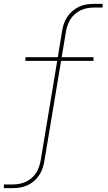

<svg xmlns="http://www.w3.org/2000/svg" viewBox="-38 -755 558 990"><path d="M-18 215V196H27Q44 196 61 193Q78 190 94.5 182.5Q111 175 125 163Q139 151 148.5 136Q158 121 163.5 104Q169 87 172 71L257 -441H93V-460H260L282 -594Q285 -613 291 -631.5Q297 -650 308.5 -667.5Q320 -685 336 -698.5Q352 -712 370 -720.5Q388 -729 407.5 -732Q427 -735 446 -735H491V-716H446Q429 -716 412 -713Q395 -710 379 -702.5Q363 -695 349 -683Q335 -671 325.5 -656Q316 -641 310 -624Q304 -607 302 -591L280 -460H444V-441H277L191 74Q188 93 182 111.5Q176 130 164.5 147.5Q153 165 137.5 178.5Q122 192 103.5 200.5Q85 209 65.5 212Q46 215 27 215Z"/></svg>

Font: Iosevka Aile Thin
Style: Italic
Weight: 100
Italic angle: -9°
Designer: Belleve Invis
Foundry: Belleve Invis
Version: Version 31.1.0; ttfautohint (v1.8.4)